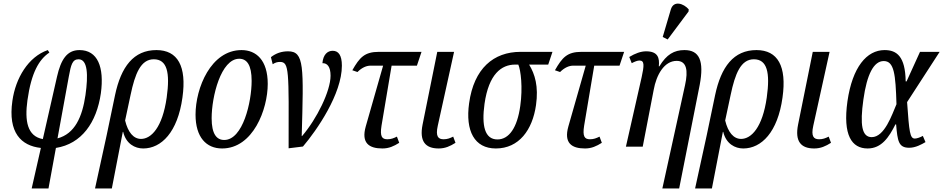

<svg xmlns="http://www.w3.org/2000/svg" viewBox="-20 -829 5330 1085"><path d="M159 236H254L296 7C441 -16 526 -136 550 -302C570 -450 532 -546 429 -546C358 -546 324 -492 302 -395L222 -43C134 -59 119 -146 135 -262C157 -420 201 -493 259 -532L250 -546C140 -508 68 -388 50 -259C24 -79 100 -5 211 7ZM369 -397C381 -463 389 -494 424 -494C476 -494 479 -405 463 -292C445 -168 403 -73 305 -47Z M630 -291 583 -66 517 236H612L674 -84H676C692 -16 743 10 789 10C892 10 984 -82 1011 -278C1036 -455 984 -546 864 -546C735 -546 664 -452 630 -291ZM777 -44C734 -44 703 -82 687 -148L718 -293C743 -412 775 -494 849 -494C924 -494 942 -420 922 -278C898 -108 834 -44 777 -44Z M1235 10C1410 10 1493 -211 1493 -355C1493 -490 1427 -546 1345 -546C1172 -546 1085 -332 1085 -181C1085 -53 1146 10 1235 10ZM1247 -38C1204 -38 1176 -72 1176 -161C1176 -282 1228 -497 1332 -497C1375 -497 1402 -462 1402 -372C1402 -253 1353 -38 1247 -38Z M1511 -506 1521 -466C1536 -476 1548 -479 1562 -479C1615 -479 1612 -433 1611 9L1692 -1C1771 -94 1912 -298 1912 -458C1912 -518 1892 -542 1860 -542C1831 -542 1806 -521 1802 -472C1830 -473 1848 -451 1848 -401C1848 -315 1771 -158 1687 -60H1685C1696 -453 1700 -539 1608 -539C1571 -539 1539 -528 1511 -506Z M2141 10C2178 10 2206 -3 2236 -22L2223 -57C2205 -48 2190 -42 2169 -42C2139 -42 2126 -57 2136 -119L2193 -458H2336L2362 -536H2121C2040 -536 2012 -504 1971 -432L2000 -422C2026 -448 2052 -458 2074 -458H2145L2047 -115C2020 -20 2066 10 2141 10Z M2459 10C2496 10 2524 -3 2554 -22L2541 -57C2523 -48 2508 -42 2487 -42C2457 -42 2440 -57 2454 -119L2546 -536H2451L2368 -125C2349 -30 2384 10 2459 10Z M2782 10C2913 10 2989 -95 3009 -235C3024 -341 3003 -410 2970 -464H3078L3102 -536H2922C2769 -536 2658 -442 2631 -246C2609 -89 2661 10 2782 10ZM2791 -41C2719 -41 2701 -119 2718 -242C2742 -411 2814 -464 2891 -464H2909C2923 -432 2935 -335 2920 -230C2903 -108 2857 -41 2791 -41Z M3286 10C3323 10 3351 -3 3381 -22L3368 -57C3350 -48 3335 -42 3314 -42C3284 -42 3271 -57 3281 -119L3338 -458H3481L3507 -536H3266C3185 -536 3157 -504 3116 -432L3145 -422C3171 -448 3197 -458 3219 -458H3290L3192 -115C3165 -20 3211 10 3286 10Z M3753 -606 3871 -764 3872 -776C3843 -810 3787 -828 3771 -776L3725 -620ZM3723 236H3818L3934 -349C3960 -486 3932 -546 3848 -546C3790 -546 3747 -522 3706 -454H3703C3708 -502 3698 -539 3631 -539C3601 -539 3569 -527 3536 -507L3550 -472C3567 -481 3582 -487 3594 -487C3623 -487 3620 -457 3606 -393L3517 0H3612L3674 -321C3689 -405 3733 -485 3804 -485C3860 -485 3870 -432 3851 -347Z M4021 -291 3974 -66 3908 236H4003L4065 -84H4067C4083 -16 4134 10 4180 10C4283 10 4375 -82 4402 -278C4427 -455 4375 -546 4255 -546C4126 -546 4055 -452 4021 -291ZM4168 -44C4125 -44 4094 -82 4078 -148L4109 -293C4134 -412 4166 -494 4240 -494C4315 -494 4333 -420 4313 -278C4289 -108 4225 -44 4168 -44Z M4581 10C4618 10 4646 -3 4676 -22L4663 -57C4645 -48 4630 -42 4609 -42C4579 -42 4562 -57 4576 -119L4668 -536H4573L4490 -125C4471 -30 4506 10 4581 10Z M4883 10C4962 10 5004 -54 5040 -126H5044C5052 -31 5058 6 5118 6C5154 6 5188 -13 5210 -26L5195 -61C5181 -53 5161 -46 5150 -46C5122 -46 5118 -82 5106 -252L5290 -536H5179L5103 -369H5098C5096 -511 5047 -546 4979 -546C4878 -546 4797 -450 4769 -257C4742 -65 4793 10 4883 10ZM4906 -54C4850 -54 4839 -124 4859 -266C4879 -410 4918 -484 4974 -484C5033 -484 5041 -410 5046 -240C5021 -182 4979 -54 4906 -54Z"/></svg>

Font: Noto Serif ExtraCondensed
Style: Italic
Weight: 400
Width: 2
Italic angle: -12°
Designer: Monotype Design Team
Foundry: Monotype Imaging Inc.
Version: Version 2.014